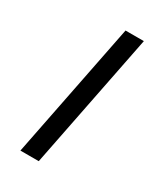

<svg xmlns="http://www.w3.org/2000/svg" viewBox="-141 -584 550 644"><g transform="rotate(30 134.5 -262.5)"><path d="M47 0 151 -525H222L118 0Z"/></g></svg>

Font: MOST Montserrat
Style: Italic
Weight: 400
Italic angle: -11.3°
Designer: Julieta Ulanovsky
Foundry: Julieta Ulanovsky
Version: Version 8.000;March 11, 2024;FontCreator 15.0.0.2926 64-bit